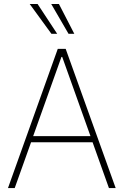

<svg xmlns="http://www.w3.org/2000/svg" viewBox="-20 -955 628 975"><path d="M20.5 0 273.4 -707H313.5L567.4 0H533.2L450.2 -232.4H137.7L54.7 0ZM439.5 -263.7 295.9 -666H292L148.4 -263.7ZM130.9 -934.6H170.9L270.5 -783.2H241.2ZM240.2 -934.6H279.3L357.4 -783.2H328.1Z"/></svg>

Font: Pretendard GOV Thin
Style: Regular
Weight: 100
Designer: Base glyphs from Inter by Rasmus Andersson; Hangeul glyphs from Noto Sans CJK(Source Han Sans) by Jang Soo-young and Kan
Foundry: Kil Hyung-jin
Version: Version 1.309